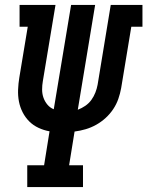

<svg xmlns="http://www.w3.org/2000/svg" viewBox="-20 -755 595 775"><path d="M90 0V-88H158L180 -225Q157 -229 135.5 -239Q114 -249 98 -265Q82 -281 71.5 -301.5Q61 -322 56.5 -345Q52 -368 53 -393Q54 -418 58 -442L92 -647H59V-735H204L153 -428Q150 -411 150 -393.5Q150 -376 155.5 -360.5Q161 -345 171.5 -332.5Q182 -320 197 -314L267 -735H364L294 -312Q310 -318 324.5 -328Q339 -338 349 -352Q359 -366 365 -381.5Q371 -397 374 -413L427 -735H555V-647H510L469 -399Q465 -377 457.5 -355.5Q450 -334 437 -314.5Q424 -295 406.5 -279Q389 -263 368.5 -251.5Q348 -240 326 -233.5Q304 -227 281 -224L259 -88H315V0Z"/></svg>

Font: Iosevka Slab Semibold Oblique
Style: Regular
Weight: 600
Italic angle: -9°
Monospace: yes
Designer: Belleve Invis
Foundry: Belleve Invis
Version: Version 11.1.1; ttfautohint (v1.8.3)